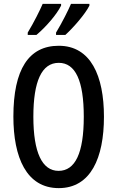

<svg xmlns="http://www.w3.org/2000/svg" viewBox="-20 -960 604 990"><path d="M441 -931V-940H346C334 -911 299 -841 269 -792V-780H317C357 -816 420 -888 441 -931ZM295 -931V-940H200C187 -909 154 -843 123 -792V-780H168C218 -822 273 -886 295 -931ZM516 -358C516 -569 448 -724 283 -724C128 -724 49 -602 49 -359C49 -149 116 10 283 10C448 10 516 -146 516 -358ZM152 -358C152 -541 195 -636 283 -636C369 -636 412 -544 412 -358C412 -171 368 -79 282 -79C197 -79 152 -174 152 -358Z"/></svg>

Font: Noto Sans Sinhala UI ExtraCondensed Medium
Style: Regular
Weight: 500
Width: 2
Designer: Jelle Bosma - Monotype Design Team
Foundry: Monotype Imaging Inc.
Version: Version 2.006